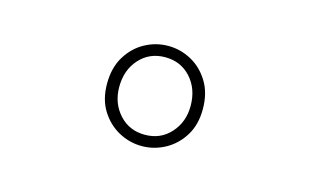

<svg xmlns="http://www.w3.org/2000/svg" viewBox="-44 -782 688 426"><g transform="rotate(15 300.0 -569.0)"><path d="M300 -454Q272 -454 247 -467.5Q222 -481 206 -506.5Q190 -532 190 -568Q190 -605 206 -631Q222 -657 247 -670.5Q272 -684 300 -684Q328 -684 353 -670.5Q378 -657 394 -631Q410 -605 410 -568Q410 -532 394 -506.5Q378 -481 353 -467.5Q328 -454 300 -454ZM300 -480Q336 -480 359 -505.5Q382 -531 382 -568Q382 -607 359 -632.5Q336 -658 300 -658Q264 -658 241 -632.5Q218 -607 218 -568Q218 -531 241 -505.5Q264 -480 300 -480Z"/></g></svg>

Font: Source Code Pro ExtraLight ExtraLight
Style: Regular
Weight: 250
Monospace: yes
Version: Version 1.018;hotconv 1.0.116;makeotfexe 2.5.65601